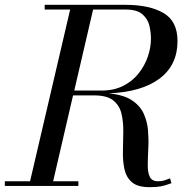

<svg xmlns="http://www.w3.org/2000/svg" viewBox="-60 -770 794 795"><path d="M-40 -19.5H64.5L230.5 -730.5H125V-750H460Q558.5 -750 616.8 -716.2Q675 -682.5 675 -600Q675 -500.5 601 -444.8Q527 -389 390.5 -383.5Q451.5 -377.5 485.8 -355Q520 -332.5 535 -299.5Q550 -266.5 553 -228.8Q556 -191 554 -154Q552 -117 551.8 -86.5Q551.5 -56 560.2 -37.8Q569 -19.5 594.5 -19.5Q610 -19.5 621.5 -23.2Q633 -27 644 -31.5L650 -11.5Q623 -1.5 605 1.8Q587 5 560 5Q510 5 486.2 -15.5Q462.5 -36 455.2 -70Q448 -104 449 -144.5Q450 -185 450.5 -225.5Q451 -266 442.8 -300Q434.5 -334 408.5 -354.5Q382.5 -375 330 -375H242.5L160 -19.5H264.5V0H-40ZM460 -730.5H325.5L247.5 -395H360.5Q411 -395 449.5 -414.2Q488 -433.5 513.5 -465.5Q539 -497.5 552 -535.2Q565 -573 565 -610.5Q565 -635 558.8 -662.8Q552.5 -690.5 530.2 -710.5Q508 -730.5 460 -730.5Z"/></svg>

Font: Bodoni* 11pt
Style: Italic
Weight: 400
Italic angle: -13°
Version: Version 2.3